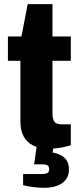

<svg xmlns="http://www.w3.org/2000/svg" viewBox="-20 -702 385 922"><path d="M217 12Q171 12 140 -3Q109 -18 93.5 -47Q78 -76 78 -118V-410H18V-527H83L113 -682H232V-527H320V-410H232V-157Q232 -131 241 -118Q250 -105 274 -105H320V-5Q305 0 287 4Q269 8 250.5 10Q232 12 217 12ZM197 200Q170 200 140 196.5Q110 193 91 187V134H176Q195 134 205.5 130Q216 126 216 111Q216 97 208 92Q200 87 178 87H144L160 -28H240L233 31Q250 33 268.5 41.5Q287 50 299 66.5Q311 83 311 111Q311 138 299.5 155.5Q288 173 270.5 182.5Q253 192 233 196Q213 200 197 200Z"/></svg>

Font: Archivo SemiCondensed ExtraBold
Style: Regular
Weight: 800
Width: 4
Designer: Hector Gatti
Foundry: Omnibus-Type
Version: Version 2.001